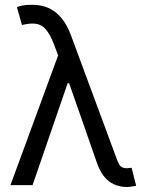

<svg xmlns="http://www.w3.org/2000/svg" viewBox="-20 -752 594 780"><path d="M494.1 7.8Q466.3 7.3 443.1 -3.2Q419.9 -13.7 402.6 -35.4Q385.3 -57.1 374 -89.8L245.1 -459L219.7 -517.6L197.3 -577.1Q182.1 -614.3 165.8 -633.1Q149.4 -651.9 126.5 -655.3Q103.5 -658.7 69.3 -650.4L48.8 -722.7Q54.2 -726.1 70.8 -729.5Q87.4 -732.9 109.4 -732.4Q147.5 -732.9 177.2 -719.5Q207 -706.1 229.5 -679Q252 -651.9 267.6 -610.4L453.1 -109.4Q457.5 -95.7 465.3 -82.3Q473.1 -68.8 495.1 -68.4Q498.5 -68.8 504.9 -69.6Q511.2 -70.3 514.6 -70.3L533.2 2.9Q522 4.9 512.2 6.3Q502.4 7.8 494.1 7.8ZM22.5 0 232.4 -571.3 266.6 -414.1H254.9L112.3 0Z"/></svg>

Font: Inter Display V
Style: Regular
Weight: 400
Designer: Rasmus Andersson
Foundry: rsms
Version: Version 3.015;git-src